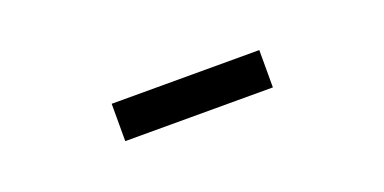

<svg xmlns="http://www.w3.org/2000/svg" viewBox="-19 -811 638 319"><g transform="rotate(-20 300.0 -652.0)"><path d="M170 -619V-685H431V-619Z"/></g></svg>

Font: Foldit SemiBold
Style: Regular
Weight: 600
Version: Version 1.003